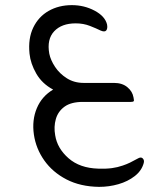

<svg xmlns="http://www.w3.org/2000/svg" viewBox="-20 -397 581 748"><path d="M516 221Q529 213 536 220Q543 227 540 238Q532 268 505 289Q478 310 441.5 320.5Q405 331 366 331Q293 330 239 302Q185 274 152.5 228Q120 182 112 127Q104 71 123.5 24.5Q143 -22 187 -48Q144 -71 121.5 -110Q99 -149 95 -188Q89 -247 109.5 -289.5Q130 -332 169.5 -354.5Q209 -377 260 -377Q308 -377 348.5 -355.5Q389 -334 397 -302Q400 -286 394 -278.5Q388 -271 372 -278Q356 -286 330.5 -296Q305 -306 275 -306Q220 -306 191 -275Q162 -244 172 -188Q177 -163 194.5 -136.5Q212 -110 240.5 -92Q269 -74 306 -74H424Q456 -74 476 -57.5Q496 -41 500 -18L501 -12Q503 -5 500.5 -2.5Q498 0 490 0H303Q257 0 231.5 18.5Q206 37 197.5 67Q189 97 195 130Q203 181 247 219.5Q291 258 363 260Q394 261 416 258Q438 255 458 248Q473 243 486.5 236.5Q500 230 516 221Z"/></svg>

Font: Zain
Style: Italic
Weight: 400
Italic angle: -10°
Designer: Zain,Boutros
Foundry: Mobile Telecommunications Company (Zain), 2024
Version: Version 1.51; ttfautohint (v1.8.4)